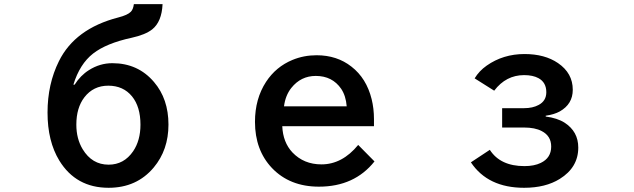

<svg xmlns="http://www.w3.org/2000/svg" viewBox="-20 -850 3040 921"><path d="M337.9 -443.8Q366.2 -488.3 406.7 -513.7Q459 -546.9 519 -546.9Q642.1 -546.9 718.8 -456.5Q788.1 -375.5 788.1 -252.4Q788.1 -130.9 717.3 -46.4Q635.7 50.8 501 50.8Q344.7 50.8 264.6 -79.6Q208 -172.4 208 -310.1Q208 -446.8 262.7 -556.6Q339.8 -712.4 546.9 -766.1Q592.8 -777.8 607.9 -793.9Q619.1 -805.7 622.1 -830.1H759.8Q755.9 -745.6 710 -709Q676.8 -683.1 611.8 -668.9Q490.2 -642.6 426.8 -593.3Q362.3 -543 332 -443.8ZM499.5 -439Q427.7 -439 384.8 -383.3Q346.2 -333 346.2 -252Q346.2 -184.6 376.5 -134.3Q421.4 -60.1 501 -60.1Q574.7 -60.1 618.7 -124.5Q653.8 -176.3 653.8 -252Q653.8 -337.9 613.3 -387.7Q571.3 -439 499.5 -439Z M1773.9 -244.6H1334Q1337.4 -167 1382.8 -118.7Q1437.5 -61.5 1522 -61.5Q1621.6 -61.5 1698.2 -154.8L1776.4 -75.7Q1680.2 45.4 1509.8 45.4Q1370.1 45.4 1284.7 -43.9Q1203.1 -129.9 1203.1 -265.6Q1203.1 -376 1256.3 -457.5Q1303.7 -529.8 1382.8 -562.5Q1437 -585 1498.5 -585Q1596.7 -585 1666 -530.3Q1737.8 -474.6 1762.7 -374.5Q1773.9 -329.1 1773.9 -278.8ZM1643.1 -339.8Q1639.2 -390.1 1616.7 -423.8Q1574.2 -485.8 1494.6 -485.8Q1423.3 -485.8 1377.4 -428.2Q1349.1 -392.6 1342.3 -339.8Z M2388.7 -331.1H2493.7Q2535.6 -331.1 2564 -346.7Q2600.6 -366.2 2600.6 -407.7Q2600.6 -454.6 2563 -475.1Q2536.1 -489.7 2494.1 -489.7Q2407.2 -489.7 2350.6 -415L2256.8 -474.1Q2278.3 -509.8 2314.5 -535.2Q2393.6 -590.8 2496.1 -590.8Q2593.3 -590.8 2656.7 -547.4Q2727.5 -499 2727.5 -419.4Q2727.5 -350.6 2665 -315.4Q2638.7 -300.8 2597.7 -294.9V-291Q2653.3 -283.7 2688 -261.7Q2753.9 -219.2 2753.9 -142.1Q2753.9 -46.9 2665 8.3Q2596.7 50.8 2494.1 50.8Q2320.3 50.8 2238.8 -71.3L2329.6 -131.3Q2379.9 -53.2 2495.6 -53.2Q2542.5 -53.2 2573.7 -68.4Q2624 -92.3 2624 -147Q2624 -197.8 2578.6 -221.2Q2546.4 -238.3 2493.7 -238.3H2388.7Z"/></svg>

Font: BIZ UDPGothic
Style: Bold
Weight: 700
Designer: TypeBank Co., Ltd.
Foundry: Morisawa Inc.
Version: Version 1.051